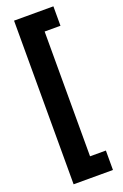

<svg xmlns="http://www.w3.org/2000/svg" viewBox="-194 -854 735 1151"><g transform="rotate(-20 174.0 -278.0)"><path d="M62 244V-800H313V-676H212V120H313V244Z"/></g></svg>

Font: Noto Sans Malayalam ExtraCondensed Black
Style: Regular
Weight: 900
Width: 2
Designer: Jelle Bosma - Monotype Design Team
Foundry: Monotype Imaging Inc.
Version: Version 2.104; ttfautohint (v1.8.4.7-5d5b)